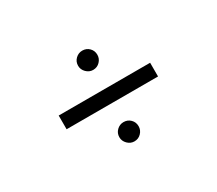

<svg xmlns="http://www.w3.org/2000/svg" viewBox="-80 -643 780 691"><g transform="rotate(-30 310.0 -297.5)"><path d="M120 -269V-326H500V-269ZM310 -109Q294 -109 282 -121Q270 -133 270 -149Q270 -166 282 -177.5Q294 -189 310 -189Q327 -189 338.5 -177.5Q350 -166 350 -149Q350 -133 338.5 -121Q327 -109 310 -109ZM310 -406Q294 -406 282 -418Q270 -430 270 -446Q270 -463 282 -474.5Q294 -486 310 -486Q327 -486 338.5 -474.5Q350 -463 350 -446Q350 -430 338.5 -418Q327 -406 310 -406Z"/></g></svg>

Font: Figtree Light Light
Style: Regular
Weight: 300
Version: Version 2.001;gftools[0.9.30]